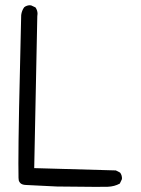

<svg xmlns="http://www.w3.org/2000/svg" viewBox="-20 -733 540 734"><path d="M50.3 -108.9Q50.3 -69.8 50.8 -53.2L51.8 -43Q53.7 -37.1 57.6 -33.2Q64.5 -26.4 78.6 -25.9Q106 -24.9 197.8 -20Q308.6 -18.6 345.7 -18.6Q382.8 -18.6 392.1 -19Q417.5 -20 438 -31.2L445.8 -47.4Q446.3 -49.3 446.3 -51.3Q446.3 -53.2 446 -55.9Q445.8 -58.6 444.8 -62Q442.9 -68.4 439 -73.2L422.9 -81.5L110.8 -90.3L122.6 -671.4Q123.5 -675.8 123.5 -680.2Q123.5 -693.4 115.7 -704.6L99.1 -712.4Q97.2 -712.9 93.3 -712.9Q89.4 -712.9 83.5 -711.2Q77.6 -709.5 72.3 -705.1Q63 -691.9 61 -675.3Q50.3 -249 50.3 -108.9Z"/></svg>

Font: NaikaiFont
Style: Light
Weight: 300
Version: Version 1.89